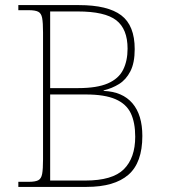

<svg xmlns="http://www.w3.org/2000/svg" viewBox="-20 -734 662 754"><path d="M52 0V-20H93Q118 -20 130 -26Q142 -32 145.5 -51Q149 -70 149 -108V-606Q149 -645 145.5 -663.5Q142 -682 130 -688Q118 -694 93 -694H52V-714H290Q403 -714 456 -674Q509 -634 509 -541Q509 -487 492 -454Q475 -421 447.5 -404Q420 -387 387 -379V-377Q461 -374 500 -328.5Q539 -283 539 -200Q539 -95 484 -47.5Q429 0 320 0ZM287 -388Q361 -388 403.5 -406.5Q446 -425 463.5 -460Q481 -495 481 -543Q481 -620 436.5 -654.5Q392 -689 285 -689H177V-388ZM315 -25Q422 -25 466.5 -69.5Q511 -114 511 -197Q511 -253 493.5 -289.5Q476 -326 433.5 -344.5Q391 -363 317 -363H177V-25Z"/></svg>

Font: Noto Serif Tamil Thin
Style: Italic
Weight: 100
Italic angle: -12°
Designer: Indian Type Foundry, Tom Grace, and the Monotype Design Team
Foundry: Monotype Imaging Inc.
Version: Version 2.003; ttfautohint (v1.8.4.7-5d5b)